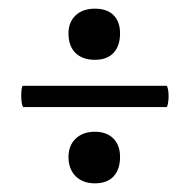

<svg xmlns="http://www.w3.org/2000/svg" viewBox="-20 -453 438 443"><path d="M29 -232Q29 -241 30 -248Q31 -255 33 -255H364Q366 -255 367.5 -247.5Q369 -240 369 -231Q369 -222 367.5 -214Q366 -206 364 -206H34Q32 -206 30.5 -214Q29 -222 29 -232ZM138 -91Q138 -117 154.5 -133Q171 -149 199 -149Q226 -149 241.5 -133.5Q257 -118 257 -91Q257 -62 242 -46Q227 -30 199 -30Q171 -30 154.5 -46.5Q138 -63 138 -91ZM138 -376Q138 -402 154.5 -417.5Q171 -433 199 -433Q227 -433 242 -418Q257 -403 257 -376Q257 -347 242 -331Q227 -315 199 -315Q170 -315 154 -331Q138 -347 138 -376Z"/></svg>

Font: Cormorant Unicase
Style: Bold
Weight: 700
Designer: Christian Thalmann (Catharsis Fonts)
Foundry: Catharsis Fonts
Version: Version 4.000